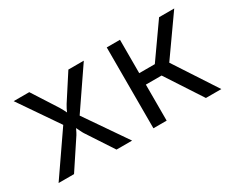

<svg xmlns="http://www.w3.org/2000/svg" viewBox="-84 -840 1369 1131"><g transform="rotate(-30 600.0 -275.0)"><path d="M50 0 245 -283 62 -550H168L277 -380Q284 -369 290.5 -356Q297 -343 301 -335Q304 -343 310.5 -356Q317 -369 324 -380L434 -550H539L356 -282L550 0H444L326 -180Q319 -191 312.5 -205.5Q306 -220 301 -229Q297 -220 289.5 -205.5Q282 -191 274 -180L155 0Z M695 0V-550H785V-323H891L1051 -550H1154L969 -288L1157 0H1052L892 -245H785V0Z"/></g></svg>

Font: NKDuy Mono
Style: Regular
Weight: 400
Monospace: yes
Designer: NKDuy
Foundry: NKDuy
Version: Version 2.251; ttfautohint (v1.8.4.7-5d5b)